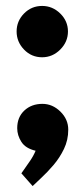

<svg xmlns="http://www.w3.org/2000/svg" viewBox="-20 -485 281 647"><path d="M52 99Q52 99 60.5 87Q69 75 81 57.5Q93 40 100 23Q66 15 52 -7Q38 -29 38 -53Q38 -90 62 -112.5Q86 -135 123 -135Q157 -135 183.5 -109Q210 -83 210 -48Q210 -13 195.5 17Q181 47 160 71.5Q139 96 119.5 114Q100 132 90 142ZM122 -465Q157 -465 183 -439.5Q209 -414 209 -379Q209 -344 183 -318Q157 -292 122 -292Q86 -292 61 -318Q36 -344 36 -379Q36 -414 61 -439.5Q86 -465 122 -465Z"/></svg>

Font: Podkova ExtraBold
Style: Regular
Weight: 800
Designer: Ilya Yudin
Foundry: Cyreal (www.cyreal.org)
Version: Version 2.103